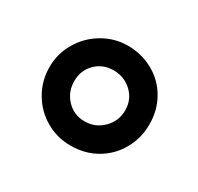

<svg xmlns="http://www.w3.org/2000/svg" viewBox="-71 -850 432 418"><g transform="rotate(30 145.5 -641.5)"><path d="M145 -516Q181 -516 209.5 -532.5Q238 -549 254.5 -578Q271 -607 271 -642Q271 -677 255 -705Q239 -734 209.5 -750.5Q180 -767 145 -767Q112 -767 83 -750Q54 -733 37 -704Q20 -675 20 -642Q20 -607 37 -578Q54 -549 82.5 -532.5Q111 -516 145 -516ZM145 -577Q118 -577 100 -596Q82 -615 82 -642Q82 -669 100 -687Q118 -705 145 -705Q172 -705 191 -687Q210 -669 210 -642Q210 -615 191 -596Q172 -577 145 -577Z"/></g></svg>

Font: WDXL Lubrifont SC
Style: Regular
Weight: 400
Designer: [WDXL Lubrifont] Copyright 2020-2022 (c) NightFurySL2001, Skr-ZERO; [ZCOOL QingKe HuangYou] Copyright 2018-2022 (c) The 
Version: Version 2.001;hotconv 1.1.1;makeotfexe 2.6.0